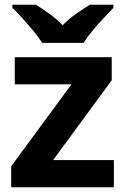

<svg xmlns="http://www.w3.org/2000/svg" viewBox="-20 -786 528 806"><path d="M458 0H27V-88L280 -432H42V-546H449V-449L203 -114H458ZM157 -606Q143 -629 120.5 -656Q98 -683 74.5 -709Q51 -735 32 -753V-766H131Q157 -750 187 -728.5Q217 -707 243 -680Q269 -707 300 -728.5Q331 -750 357 -766H456V-753Q438 -735 414 -709Q390 -683 367.5 -656Q345 -629 331 -606Z"/></svg>

Font: Noto Sans Gurmukhi
Style: Bold
Weight: 700
Designer: Jelle Bosma - Monotype Design Team
Foundry: Monotype Imaging Inc.
Version: Version 2.004; ttfautohint (v1.8.4.7-5d5b)